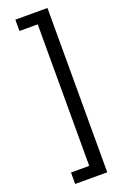

<svg xmlns="http://www.w3.org/2000/svg" viewBox="-213 -850 813 1276"><g transform="rotate(-20 194.0 -212.0)"><path d="M81 288H210V-713H81V-793H308V369H81Z"/></g></svg>

Font: Noto Sans Kannada Medium
Style: Regular
Weight: 500
Designer: Jelle Bosma - Monotype Design Team
Foundry: Monotype Imaging Inc.
Version: Version 2.005; ttfautohint (v1.8.4.7-5d5b)